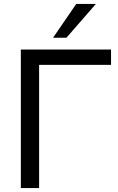

<svg xmlns="http://www.w3.org/2000/svg" viewBox="-20 -957 599 977"><path d="M86 0V-705H545V-627H179V0ZM250 -765 368 -937H468L318 -765Z"/></svg>

Font: Mulish Medium
Style: Regular
Weight: 500
Designer: Vernon Adams
Foundry: Vernon Adams
Version: Version 3.603; ttfautohint (v1.8.3)